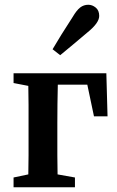

<svg xmlns="http://www.w3.org/2000/svg" viewBox="-20 -787 493 807"><path d="M37 -438V-479H427L432 -298H375L347 -431H223Q222 -394 221.5 -349Q221 -304 221 -269V-210Q221 -177 221 -134.5Q221 -92 222 -54L295 -41V0H37V-41L99 -54Q100 -91 100 -134Q100 -177 100 -210V-269Q100 -302 100 -345.5Q100 -389 99 -426ZM201 -580Q218 -609 237.5 -640.5Q257 -672 285 -715Q302 -744 317 -755.5Q332 -767 351 -767Q368 -767 382.5 -755Q397 -743 397 -720Q397 -691 349 -652Q312 -621 285.5 -598.5Q259 -576 233 -555Z"/></svg>

Font: Source Serif Pro SemiBold
Style: Regular
Weight: 600
Designer: Frank Grießhammer
Foundry: Adobe Systems Incorporated
Version: Version 3.001;hotconv 1.0.111;makeotfexe 2.5.65597